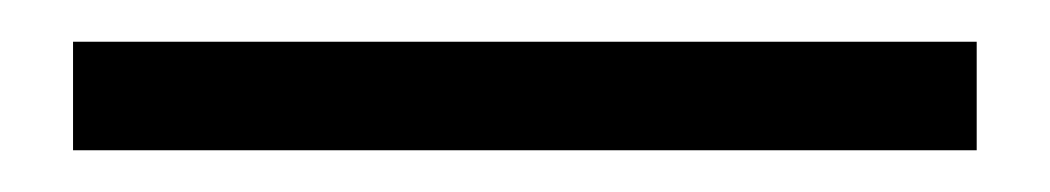

<svg xmlns="http://www.w3.org/2000/svg" viewBox="-20 -20 503 92"><path d="M448 0V52H15V0Z"/></svg>

Font: Quattrocento
Style: Regular
Weight: 400
Designer: Pablo Impallari
Foundry: Pablo Impallari, Igino Marini, Branda Gallo
Version: Version 2.000